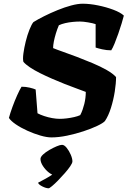

<svg xmlns="http://www.w3.org/2000/svg" viewBox="-20 -740 687 1034"><path d="M257 0Q232 0 197.5 -10Q163 -20 127.5 -36Q92 -52 65 -70.5Q38 -89 28 -105Q35 -131 47 -164Q59 -197 72.5 -227Q86 -257 96 -273Q119 -273 140 -268Q161 -263 172 -258L182 -130Q197 -122 218 -115Q239 -108 261 -104Q283 -100 302 -100Q319 -100 339.5 -102.5Q360 -105 379.5 -109.5Q399 -114 412 -120Q419 -133 424.5 -148.5Q430 -164 434 -180Q438 -196 440 -212.5Q442 -229 442 -245Q422 -253 392.5 -263.5Q363 -274 329 -287.5Q295 -301 260.5 -316Q226 -331 195 -346.5Q164 -362 141 -377.5Q118 -393 106 -407Q102 -422 106 -452Q110 -482 118.5 -516.5Q127 -551 138.5 -580Q150 -609 160 -621Q184 -636 218 -653Q252 -670 290 -685.5Q328 -701 363.5 -710.5Q399 -720 425 -720Q463 -720 507.5 -711Q552 -702 590.5 -687.5Q629 -673 647 -656Q643 -640 635 -613.5Q627 -587 617 -558.5Q607 -530 597 -505.5Q587 -481 579 -469Q554 -469 530 -474.5Q506 -480 495 -484V-610Q481 -615 454.5 -619.5Q428 -624 411 -624Q393 -624 372 -622Q351 -620 331.5 -615.5Q312 -611 297 -604Q288 -583 281 -560Q274 -537 270 -516.5Q266 -496 266 -481Q285 -473 319.5 -461Q354 -449 396 -433Q438 -417 479.5 -399.5Q521 -382 554.5 -363Q588 -344 605 -325Q605 -291 598 -246.5Q591 -202 577.5 -159Q564 -116 545 -88Q535 -77 503.5 -62Q472 -47 429.5 -33Q387 -19 341.5 -9.5Q296 0 257 0ZM242 274Q228 274 208 264Q188 254 185 244Q202 235 220.5 225Q239 215 256 204Q273 193 282 180L274 203Q261 203 243 189Q225 175 211.5 154.5Q198 134 198 116Q198 105 212 92Q226 79 246 67.5Q266 56 285 48Q304 40 314 40Q326 40 339 56Q352 72 361 93Q370 114 370 129Q370 138 358.5 155Q347 172 329 192.5Q311 213 293 231.5Q275 250 260.5 262Q246 274 242 274Z"/></svg>

Font: Texturina 12pt Black
Style: Italic
Weight: 900
Italic angle: -11°
Designer: Guillermo Torres Carreño
Foundry: Omnibus-Type
Version: Version 1.002